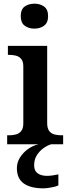

<svg xmlns="http://www.w3.org/2000/svg" viewBox="-20 -786 380 1046"><path d="M19 0V-49H32Q49 -49 66.5 -53.5Q84 -58 95.5 -72Q107 -86 107 -114V-424Q107 -452 95 -465.5Q83 -479 66 -483Q49 -487 32 -487H23V-536H237V-116Q237 -87 248 -72.5Q259 -58 277 -53.5Q295 -49 312 -49H324V0ZM167 -630Q136 -630 114.5 -646Q93 -662 93 -698Q93 -735 114.5 -750.5Q136 -766 168 -766Q198 -766 220 -750.5Q242 -735 242 -698Q242 -662 220 -646Q198 -630 167 -630ZM216 240Q147 240 109.5 213.5Q72 187 72 130Q72 99 89 72Q106 45 132.5 26Q159 7 190 0H259Q238 6 216.5 21.5Q195 37 180.5 60Q166 83 166 115Q166 145 185.5 158.5Q205 172 235 172Q249 172 264.5 170Q280 168 298 164V224Q288 229 273 232.5Q258 236 242.5 238Q227 240 216 240Z"/></svg>

Font: Noto Serif Armenian SemiBold
Style: Regular
Weight: 600
Version: Version 2.007